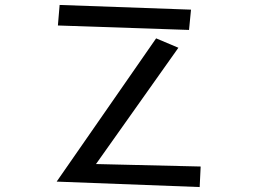

<svg xmlns="http://www.w3.org/2000/svg" viewBox="-20 -740 1040 776"><path d="M221 -720 752 -701 744 -619 214 -637ZM611 -585 701 -547 368 -77 791 -67 787 16 209 -6Z"/></svg>

Font: Moralerspace Krypton JPDOC
Style: Regular
Weight: 400
Version: v0.0.6; ttfautohint (v1.8.4.7-5d5b-dirty) -l 6 -r 45 -G 200 